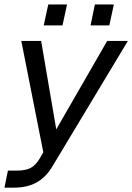

<svg xmlns="http://www.w3.org/2000/svg" viewBox="-29 -696 599 869"><path d="M549.8 -510.7 209 55.7Q179.7 105.5 137.2 129.4Q94.7 153.3 34.2 153.3H-8.8L6.8 76.2H45.9Q87.9 76.2 110.8 63.5Q133.8 50.8 152.3 18.6L167 -6.8L67.4 -510.7H157.2L225.6 -110.4L456.1 -510.7ZM400.4 -675.8H486.3L465.8 -581.1H380.9ZM189.5 -675.8H274.4L253.9 -581.1H168.9Z"/></svg>

Font: Dinish Expanded
Style: Italic
Weight: 400
Width: 7
Italic angle: -12°
Designer: Charles Nix
Foundry: Playbeing
Version: Version 2.005; ttfautohint (v1.8.3)